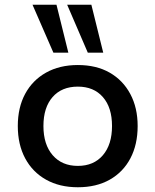

<svg xmlns="http://www.w3.org/2000/svg" viewBox="-20 -780 655 809"><path d="M308 9Q231 9 174 -23Q117 -55 86 -113Q55 -171 55 -249Q55 -327 86 -384.5Q117 -442 174 -474Q231 -506 308 -506Q386 -506 442 -474Q498 -442 529 -384Q560 -326 560 -249Q560 -171 529.5 -113Q499 -55 442.5 -23Q386 9 308 9ZM308 -81Q375 -81 413.5 -126Q452 -171 452 -249Q452 -327 413.5 -371Q375 -415 308 -415Q240 -415 201.5 -371Q163 -327 163 -249Q163 -171 202 -126Q241 -81 308 -81ZM350 -558 263 -760H365L415 -558ZM205 -558 117 -760H218L268 -558Z"/></svg>

Font: Nunito Sans 8pt SemiBold
Style: Regular
Weight: 600
Version: Version 3.101;gftools[0.9.27]